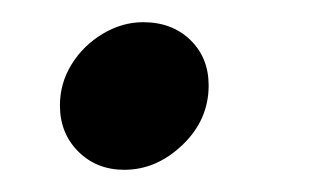

<svg xmlns="http://www.w3.org/2000/svg" viewBox="-20 -140 287 173"><path d="M168 -63Q168 -32 144.5 -9.5Q121 13 92 13Q67 13 50.5 -3.5Q34 -20 34 -45Q34 -65 44.5 -82Q55 -99 72.5 -109.5Q90 -120 109 -120Q135 -120 151.5 -104Q168 -88 168 -63Z"/></svg>

Font: Rosario
Style: Italic
Weight: 400
Italic angle: -8.05°
Designer: Hector Gatti
Foundry: Omnibus Type
Version: Version 1.201